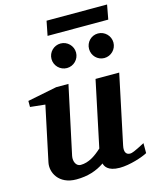

<svg xmlns="http://www.w3.org/2000/svg" viewBox="-128 -946 832 1042"><g transform="rotate(-15 288.0 -425.0)"><path d="M572 -28V-84C511 -52 498 -48 488 -48C467 -48 454 -63 462 -100L544 -488H411L333 -118C297 -85 258 -58 213 -58C188 -58 174 -86 180 -117L262 -500H193L28 -467V-433L112 -424L47 -117C35 -63 71 12 170 12C235 12 285 -5 329 -35C332 -21 345 12 414 12C471 12 545 -13 572 -28ZM556 -654C556 -692 525 -723 487 -723C449 -723 419 -692 419 -654C419 -616 449 -585 487 -585C525 -585 556 -616 556 -654ZM346 -654C346 -692 315 -723 277 -723C239 -723 208 -692 208 -654C208 -616 239 -585 277 -585C315 -585 346 -616 346 -654ZM576 -862H236L220 -781H561Z"/></g></svg>

Font: Veleka
Style: Bold Italic
Weight: 700
Italic angle: -12°
Designer: Stefan Peev, Context Ltd, 2016; SIL International, 1997-2014.
Foundry: Stefan Peev, Context Ltd, 2016
Version: Version 5.000